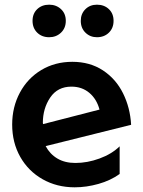

<svg xmlns="http://www.w3.org/2000/svg" viewBox="-20 -786 611 820"><path d="M302 -90Q257 -90 225 -109Q193 -128 175 -162L540 -253Q536 -326 505.5 -387.5Q475 -449 419.5 -485.5Q364 -522 289 -522Q215 -522 156.5 -487Q98 -452 65 -390.5Q32 -329 32 -254Q32 -177 66.5 -116Q101 -55 162 -20.5Q223 14 299 14Q349 14 400.5 -0.5Q452 -15 491 -43V-161Q457 -128 405 -109Q353 -90 302 -90ZM285 -416Q330 -416 361.5 -389.5Q393 -363 405 -318L164 -256L163 -261Q163 -323 194.5 -369.5Q226 -416 285 -416ZM119 -697Q119 -666 139 -646.5Q159 -627 190 -627Q220 -627 240.5 -646.5Q261 -666 261 -697Q261 -728 240.5 -747Q220 -766 190 -766Q159 -766 139 -747Q119 -728 119 -697ZM325 -697Q325 -666 345 -646.5Q365 -627 394 -627Q425 -627 445 -646.5Q465 -666 465 -697Q465 -728 445 -747Q425 -766 394 -766Q364 -766 344.5 -746.5Q325 -727 325 -697Z"/></svg>

Font: Geom SemiBold
Style: Bold
Weight: 600
Version: Version 1.102